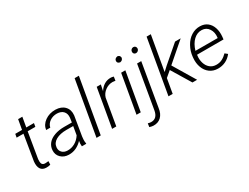

<svg xmlns="http://www.w3.org/2000/svg" viewBox="-80 -1417 2978 2299"><g transform="rotate(-30 1409.0 -267.5)"><path d="M227.1 -663.6 203.6 -528.3H309.6L301.3 -480.5H195.3L136.7 -127.9L135.7 -97.7Q135.7 -44.4 184.6 -43Q199.7 -42.5 231.9 -46.4L229.5 1.5Q200.7 9.8 170.9 8.8Q119.6 7.8 96.2 -27.1Q72.8 -62 79.1 -128.4L137.2 -480.5H42.5L51.3 -528.3H145L168.9 -663.6Z M667.5 0Q665 -18.6 666 -37.1L670.4 -73.7Q633.8 -34.2 586.7 -11.7Q539.6 10.7 484.9 9.8Q418 8.8 376.2 -32.5Q334.5 -73.7 338.9 -136.2Q342.8 -188.5 374.8 -226.8Q406.7 -265.1 465.8 -286.4Q524.9 -307.6 598.1 -307.6L706.1 -307.1L714.8 -367.7Q720.7 -421.9 691.4 -454.6Q662.1 -487.3 605 -489.3Q547.4 -490.2 504.6 -460.7Q461.9 -431.2 451.2 -382.8H394Q403.8 -452.1 465.3 -495.8Q526.9 -539.6 610.8 -538.6Q692.4 -536.6 736.6 -489.3Q780.8 -441.9 772.5 -366.2L728.5 -100.6L724.6 -58.1Q723.1 -31.7 728.5 -5.9L727.5 0ZM494.6 -41.5Q548.3 -39.6 597.4 -67.1Q646.5 -94.7 678.7 -145.5L698.7 -262.2L605.5 -262.7Q516.6 -262.7 460.4 -231.2Q404.3 -199.7 398.4 -141.1Q394 -98.1 421.1 -70.3Q448.2 -42.5 494.6 -41.5Z M928.2 0H869.6L1000 -750H1058.6Z M1408.2 -479Q1389.2 -482.9 1369.6 -483.4Q1314 -483.4 1267.6 -449.5Q1221.2 -415.5 1205.6 -363.3L1143.1 0H1085.4L1177.2 -528.3H1234.4L1216.8 -444.3Q1245.6 -491.2 1286.4 -515.6Q1327.1 -540 1376 -539.1Q1393.1 -539.1 1416 -532.2Z M1481.4 0H1422.9L1515.1 -528.3H1573.2ZM1531.2 -681.2Q1533.7 -712.9 1573.2 -721.2Q1592.3 -717.8 1600.3 -709.2Q1608.4 -700.7 1610.8 -681.2Q1606 -662.6 1596.7 -654.1Q1587.4 -645.5 1568.8 -641.6Q1529.3 -647.5 1531.2 -681.2Z M1793 -528.3 1692.4 63Q1682.6 136.7 1641.1 176.8Q1599.6 216.8 1534.7 214.8Q1513.7 214.4 1481.4 204.6L1488.3 156.2Q1515.1 163.6 1531.2 163.6Q1616.7 165.5 1634.8 60.5L1735.4 -528.3ZM1752 -681.2Q1752.9 -697.3 1764.4 -709Q1775.9 -720.7 1793 -721.2Q1810.1 -721.7 1820.8 -710Q1831.5 -698.2 1830.6 -681.2Q1829.1 -664.6 1817.1 -653.3Q1805.2 -642.1 1788.6 -641.6Q1771.5 -641.1 1761 -652.6Q1750.5 -664.1 1752 -681.2Z M2035.6 -265.1 1957.5 -199.2 1922.9 0H1864.7L1995.1 -750H2053.2L1970.2 -274.4L2030.8 -330.1L2260.7 -528.3H2338.4L2078.6 -303.2L2260.7 0H2196.3Z M2544.4 9.8Q2481 8.8 2434.6 -25.6Q2388.2 -60.1 2366.5 -119.4Q2344.7 -178.7 2351.1 -247.6L2352.5 -264.2Q2359.4 -337.4 2396 -403.6Q2432.6 -469.7 2488.8 -504.6Q2544.9 -539.6 2608.9 -538.1Q2668 -537.1 2708.7 -505.9Q2749.5 -474.6 2768.1 -418.9Q2786.6 -363.3 2779.8 -295.9L2775.9 -260.3H2410.2L2408.7 -248.5Q2401.4 -195.3 2416.5 -146.7Q2431.6 -98.1 2466.1 -69.6Q2500.5 -41 2548.8 -40Q2595.7 -38.6 2633.3 -58.1Q2670.9 -77.6 2702.6 -110.4L2736.8 -82.5Q2701.2 -36.6 2652.1 -12.9Q2603 10.7 2544.4 9.8ZM2606 -488.3Q2542.5 -490.7 2492.2 -443.4Q2441.9 -396 2416.5 -310.1L2723.1 -309.6L2724.6 -316.9Q2733.4 -386.2 2700.2 -436.3Q2667 -486.3 2606 -488.3Z"/></g></svg>

Font: Roboto Light
Style: Italic
Weight: 300
Italic angle: -12°
Designer: Google
Version: Version 2.134; 2016; ttfautohint (v1.6)